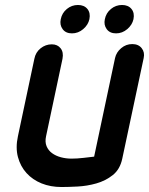

<svg xmlns="http://www.w3.org/2000/svg" viewBox="-20 -742 598 771"><path d="M269 -608Q244 -608 231.5 -625Q219 -642 224 -665Q229 -690 248.5 -706Q268 -722 293 -722Q318 -722 331 -706Q344 -690 339 -665Q334 -642 314 -625Q294 -608 269 -608ZM446 -608Q421 -608 408.5 -625Q396 -642 401 -665Q406 -690 425.5 -706Q445 -722 470 -722Q495 -722 508 -706Q521 -690 516 -665Q511 -642 491 -625Q471 -608 446 -608ZM442 -509Q447 -532 466.5 -548.5Q486 -565 511 -565Q536 -565 549 -548.5Q562 -532 557 -509L471 -105Q462 -62 433 -39Q404 -16 367 -5.5Q330 5 292 7Q254 9 227 9Q183 9 147 -5.5Q111 -20 86.5 -47Q62 -74 52 -111.5Q42 -149 52 -195L118 -506Q123 -532 143 -548Q163 -564 188 -564Q211 -564 223.5 -548Q236 -532 231 -506L165 -195Q160 -172 167 -155Q174 -138 189 -127Q204 -116 224.5 -110.5Q245 -105 267 -105Q289 -105 315 -108Q341 -111 358 -113Z"/></svg>

Font: VDS
Style: Bold Italic
Weight: 700
Designer: artmaker
Foundry: artmaker
Version: Version 1.000 2009 initial release